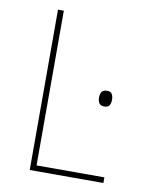

<svg xmlns="http://www.w3.org/2000/svg" viewBox="-81 -778 692 842"><g transform="rotate(10 265.0 -357.0)"><path d="M109 0V-714H135V-25H437V0ZM383 -331Q365 -331 359 -341.5Q353 -352 353 -366Q353 -380 359 -390.5Q365 -401 383 -401Q400 -401 405.5 -390.5Q411 -380 411 -366Q411 -352 405.5 -341.5Q400 -331 383 -331Z"/></g></svg>

Font: Noto Sans Mono Condensed Thin
Style: Regular
Weight: 100
Width: 3
Designer: Monotype Design Team
Foundry: Monotype Imaging Inc.
Version: Version 2.014; ttfautohint (v1.8.4.7-5d5b)